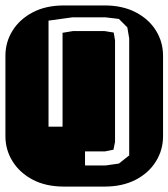

<svg xmlns="http://www.w3.org/2000/svg" viewBox="-22 -689 622 709"><path d="M213.9 0Q147.9 0 99.6 -25.1Q51.3 -50.3 24.7 -92.8Q-2 -135.3 -2 -186V-482.9Q-2 -534.2 24.7 -576.4Q51.3 -618.7 99.6 -643.8Q147.9 -668.9 213.9 -668.9H364.3Q430.2 -668.9 478.8 -643.8Q527.3 -618.7 553.7 -576.4Q580.1 -534.2 580.1 -482.9V-186Q580.1 -135.3 553.7 -92.8Q527.3 -50.3 478.8 -25.1Q430.2 0 364.3 0ZM292 -78.1H368.2L417 -85L455.1 -115.2V-546.9L448.2 -587.9L417 -619.1L367.2 -625H245.1L157.2 -612.8V-221.2H209V-567.9L247.1 -574.2H364.3L397.9 -568.8L402.8 -540V-165L397 -136.2L365.2 -129.9H292Z"/></svg>

Font: Monofett
Style: Regular
Weight: 400
Designer: Vernon Adams
Foundry: Vernon Adams
Version: Version 1.100; ttfautohint (v1.8.4.7-5d5b);gftools[0.9.28]